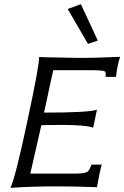

<svg xmlns="http://www.w3.org/2000/svg" viewBox="-20 -896 595 919"><path d="M555 -624Q542 -587 535 -528H485Q488 -547 483 -553Q479 -560 420 -560H235Q232 -550 191 -357Q408 -357 444 -371L426 -285Q382 -302 178 -297Q161 -220 125 -65H336Q392 -65 402 -77Q411 -88 418 -108H467Q457 -74 444 0Q337 -4 244 -4Q142 -4 30 3Q54 -47 112 -321Q169 -587 167 -623Q175 -622 347 -619Q418 -618 555 -624ZM367 -876 448 -702 401 -686 304 -853Z"/></svg>

Font: GFS Neohellenic Rg
Style: Italic
Weight: 400
Italic angle: -12°
Designer: Takis Katsoulidis and George D. Matthiopoulos
Foundry: Takis Katsoulidis and George D. Matthiopoulos
Version: Version 1.0